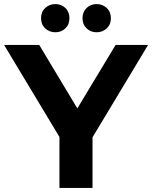

<svg xmlns="http://www.w3.org/2000/svg" viewBox="-34 -920 745 940"><path d="M257 0V-286L294 -188L-14 -700H158L394 -307H295L532 -700H691L383 -188L419 -286V0ZM439 -762Q410 -762 390 -781Q370 -800 370 -831Q370 -862 390 -881Q410 -900 439 -900Q468 -900 488.5 -881Q509 -862 509 -831Q509 -800 488.5 -781Q468 -762 439 -762ZM237 -762Q208 -762 187.5 -781Q167 -800 167 -831Q167 -862 187.5 -881Q208 -900 237 -900Q266 -900 286 -881Q306 -862 306 -831Q306 -800 286 -781Q266 -762 237 -762Z"/></svg>

Font: Montserrat Thin
Style: Bold
Weight: 700
Version: Version 9.000